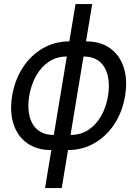

<svg xmlns="http://www.w3.org/2000/svg" viewBox="-20 -748 695 972"><path d="M239.7 11.7Q167 11.7 117.9 -22.9Q68.8 -57.6 48.6 -119.6Q28.3 -181.6 41.5 -262.7Q55.2 -344.7 95.9 -406.7Q136.7 -468.8 197.5 -503.7Q258.3 -538.6 330.6 -538.6H415.5Q488.3 -538.6 537.1 -503.9Q585.9 -469.2 606.2 -407.2Q626.5 -345.2 613.3 -263.2Q600.1 -182.1 559.3 -120.1Q518.6 -58.1 458 -23.2Q397.5 11.7 324.2 11.7ZM252.4 -64.9H336.9Q388.7 -64.9 428 -90.8Q467.3 -116.7 492.4 -161.6Q517.6 -206.5 526.9 -262.7Q536.1 -319.8 525.6 -364.7Q515.1 -409.7 484.6 -435.8Q454.1 -461.9 402.8 -461.9H317.9Q267.1 -461.9 227.8 -435.8Q188.5 -409.7 163.1 -364.7Q137.7 -319.8 127.9 -262.7Q118.7 -206.5 129.2 -161.6Q139.6 -116.7 170.4 -90.8Q201.2 -64.9 252.4 -64.9ZM208 204.1 362.3 -727.5H446.8L292.5 204.1Z"/></svg>

Font: Inter 24pt
Style: Italic
Weight: 400
Italic angle: -9.3988°
Designer: Rasmus Andersson
Foundry: rsms
Version: Version 4.001;git-66647c0bb